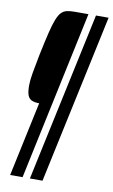

<svg xmlns="http://www.w3.org/2000/svg" viewBox="-93 -736 548 929"><g transform="rotate(10 181.5 -272.0)"><path d="M26 144 104 -222Q81 -222 67 -228.5Q53 -235 47 -251.5Q41 -268 41 -299Q41 -323 47.5 -361Q54 -399 65 -454Q79 -521 89.5 -564.5Q100 -608 110 -633Q120 -658 131.5 -669.5Q143 -681 158.5 -684.5Q174 -688 198 -688H264L87 144ZM123 144 301 -688H363L185 144Z"/></g></svg>

Font: Saira UltraCondensed Medium
Style: Italic
Weight: 500
Width: 1
Italic angle: -12°
Designer: Hector Gatti with collaboration of the Omnibus-Type team
Foundry: Omnibus-Type
Version: Version 1.101